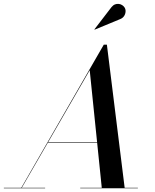

<svg xmlns="http://www.w3.org/2000/svg" viewBox="-66 -1003 824 1023"><path d="M46 0 487 -765H503.5L598.5 0H476.5L412 -629L48.5 0ZM-45.5 0V-2.5H174.5V0ZM361.5 0V-2.5H668.5V0ZM188.5 -243.5V-246.5H514.5V-243.5ZM438.5 -845 437 -846.5 528 -965Q536.5 -975.5 546.8 -979.5Q557 -983.5 566.8 -982.2Q576.5 -981 584.8 -975.8Q593 -970.5 597.5 -963.5Q604 -953.5 603 -940.5Q602 -927.5 594.8 -917Q587.5 -906.5 575 -901.5Z"/></svg>

Font: Bodoni Moda 72pt Medium
Style: Italic
Weight: 500
Italic angle: -13°
Designer: Owen Earl
Foundry: indestructible type
Version: Version 2.004